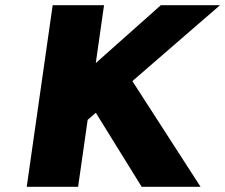

<svg xmlns="http://www.w3.org/2000/svg" viewBox="-20 -720 868 740"><path d="M252 -201 212 -355 600 -700H828ZM83 0 183 -700H381L281 0ZM526 0 318 -336 464 -448 753 0Z"/></svg>

Font: Lexend ExtBd
Style: Italic
Weight: 800
Italic angle: -8.13011°
Designer: Bonnie Shaver-Troup, Thomas Jockin
Foundry: Lexend
Version: Version 1.007